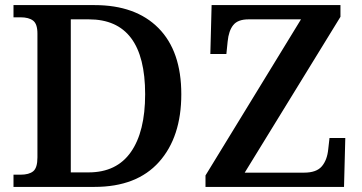

<svg xmlns="http://www.w3.org/2000/svg" viewBox="-20 -734 1420 754"><path d="M33 -48H61Q94 -48 110.5 -61.5Q127 -75 127 -116V-602Q127 -640 110 -653Q93 -666 61 -666H33V-714H351Q513 -714 602.5 -623.5Q692 -533 692 -364Q692 -196 604.5 -98Q517 0 351 0H33ZM328 -57Q438 -57 494 -137Q550 -217 550 -364Q550 -658 329 -658H258V-57ZM787 -45 1162 -658H956Q914 -658 896 -635.5Q878 -613 874 -571L869 -522H806L811 -714H1317V-668L941 -56H1174Q1223 -56 1244 -81Q1265 -106 1269 -148L1274 -192H1336L1331 0H787Z"/></svg>

Font: Noto Serif SemiBold
Style: Regular
Weight: 600
Designer: Monotype Design Team
Foundry: Monotype Imaging Inc.
Version: Version 1.001